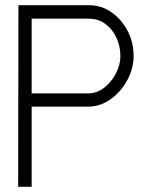

<svg xmlns="http://www.w3.org/2000/svg" viewBox="-20 -720 575 740"><path d="M50 0 51 -700H322Q371 -700 410 -672.5Q449 -645 472 -600.5Q495 -556 495 -504Q495 -457 471 -412Q447 -367 407 -338Q367 -309 319 -309H102V0ZM102 -360H319Q353 -360 381 -381.5Q409 -403 426.5 -436.5Q444 -470 444 -504Q444 -542 428.5 -575Q413 -608 386 -628Q359 -648 322 -648H102Z"/></svg>

Font: Kulim Park ExtraLight
Style: Regular
Weight: 275
Designer: Noponies / Dale Sattler
Foundry: Noponies
Version: Version 1.000; ttfautohint (v1.8.3)